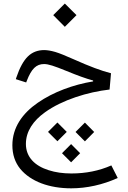

<svg xmlns="http://www.w3.org/2000/svg" viewBox="-20 -714 707 1060"><path d="M296.9 65.9 348.6 14.2 296.9 -37.6 245.1 14.2ZM448.7 66.4 500 14.6 448.7 -37.1 397 14.6ZM372.6 182.1 422.4 131.8 372.6 81.5 322.3 131.8ZM223.6 -437.5C188 -437.5 157.7 -425.8 133.8 -402.3C109.9 -378.9 88.4 -340.3 70.3 -286.1L67.4 -276.9L124.5 -258.8L127.9 -267.6C153.8 -334.5 180.2 -360.4 223.6 -360.4C246.6 -360.4 278.8 -350.1 346.7 -322.3C408.7 -296.9 452.6 -280.8 494.1 -269.5V-264.6C384.3 -246.6 274.4 -206.1 189 -147C103 -87.9 48.3 -9.3 48.3 87.9C48.3 139.2 63 182.6 91.8 218.3C149.9 288.6 252.4 325.7 373.5 325.7C458 325.7 547.4 306.2 629.9 268.6L594.7 199.2C527.3 229 453.6 243.7 374 243.7C328.1 243.7 286.1 237.8 248.5 225.6C172.4 201.7 123 153.3 123 80.6C123 10.7 163.6 -47.4 228 -93.8C323.2 -162.6 464.8 -206.1 585 -219.7L592.8 -309.6C564 -316.9 534.2 -326.7 502.9 -338.4C471.2 -350.1 431.6 -366.7 384.3 -387.7C341.8 -406.7 309.1 -419.9 285.2 -427.2C261.2 -434.1 240.7 -437.5 223.6 -437.5ZM337.9 -565.9 402.3 -630.4 337.9 -694.3 273.9 -630.4Z"/></svg>

Font: Estedad Regular
Style: Regular
Weight: 400
Designer: Amin Abedi
Version: Version 7.3